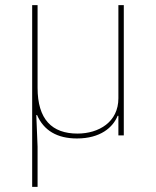

<svg xmlns="http://www.w3.org/2000/svg" viewBox="-20 -526 606 746"><path d="M126 200V44L121 -79H124C150 -19 202 12 279 12C370 12 419 -31 437 -76H440V0H461V-506H440V-144C440 -52 364 -7 281 -7C182 -7 126 -62 126 -185V-506H105V200Z"/></svg>

Font: IBM Plex Thai Thin
Style: Regular
Weight: 100
Designer: Mike Abbink, Paul van der Laan, Pieter van Rosmalen, Ben Mitchell, Mark Frömberg
Foundry: Bold Monday
Version: Version 1.0